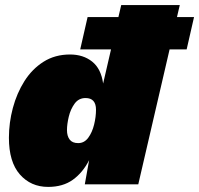

<svg xmlns="http://www.w3.org/2000/svg" viewBox="-20 -724 782 754"><path d="M169 10Q101 10 58 -39Q15 -88 15 -183Q15 -242 30.5 -300Q46 -358 76 -405.5Q106 -453 151 -481.5Q196 -510 255 -510Q307 -510 342 -482Q377 -454 385 -396L416 -530H295L324 -657H445L456 -704H686L675 -657H742L713 -530H646L523 0H313L330 -95Q305 -46 266 -18Q227 10 169 10ZM287 -162Q311 -162 326.5 -183Q342 -204 349.5 -234.5Q357 -265 357 -293Q357 -339 316 -339Q289 -339 273 -317Q257 -295 250 -265.5Q243 -236 243 -213Q243 -190 253.5 -176Q264 -162 287 -162Z"/></svg>

Font: Prodigy Sans Black
Style: Italic
Weight: 900
Italic angle: -13°
Designer: Wei Huang
Foundry: Wei Huang
Version: Version 1.003; ttfautohint (v1.8.3)